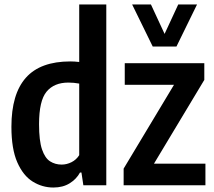

<svg xmlns="http://www.w3.org/2000/svg" viewBox="-20 -828 956 858"><path d="M218.5 10Q169 10 126.2 -16.5Q83.5 -43 57.2 -102.8Q31 -162.5 31 -261.5Q31 -408 95.8 -480.8Q160.5 -553.5 294.5 -553.5Q313 -553.5 334 -551V-808H455V0H352.5L344 -57H337.5Q321.5 -27.5 291.2 -8.8Q261 10 218.5 10ZM255.5 -92.5Q278 -92.5 299.5 -103.2Q321 -114 334 -134.5V-454.5Q310 -459 285.5 -459Q222 -459 188.2 -418.5Q154.5 -378 154.5 -273Q154.5 -199 167.8 -160.2Q181 -121.5 203.8 -107Q226.5 -92.5 255.5 -92.5ZM532.5 0V-74.5L757.5 -449H537.5V-545.5H893V-471L668 -96.5H898V0ZM662.5 -620 570.5 -808H654.5L715.5 -676.5L776.5 -808H860.5L768.5 -620Z"/></svg>

Font: Encode Sans Cnd SmBold
Style: Regular
Weight: 600
Width: 3
Designer: Multiple Designers
Foundry: Impallari Type
Version: Version 3.002; ttfautohint (v1.8.3) -l 8 -r 50 -G 200 -x 14 